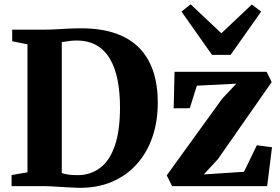

<svg xmlns="http://www.w3.org/2000/svg" viewBox="-20 -884 1332 912"><path d="M349 8Q330 7.5 307.8 6.2Q285.5 5 263.2 3.5Q241 2 221 1Q201 0 186 0H35V-52.5L110.5 -65.5V-673.5L38 -688V-743H184Q216 -743 245.8 -744.8Q275.5 -746.5 304.8 -748Q334 -749.5 365 -749.5Q460.5 -749.5 529.5 -725.2Q598.5 -701 642.8 -655Q687 -609 708.2 -543.8Q729.5 -478.5 729.5 -397Q729.5 -308 704 -233.2Q678.5 -158.5 629.2 -103.8Q580 -49 509.5 -19.5Q439 10 349 8ZM353 -52Q413 -53.5 457.2 -87.8Q501.5 -122 525.8 -193Q550 -264 550 -374Q550 -445.5 538.5 -503.8Q527 -562 502.5 -604Q478 -646 438.5 -668.8Q399 -691.5 343.5 -691.5Q327 -691.5 313.5 -689.8Q300 -688 289.8 -686.2Q279.5 -684.5 273.5 -684V-62Q285.5 -58 298.5 -55.8Q311.5 -53.5 325.2 -52.8Q339 -52 353 -52ZM1102.5 -486.5 915 -477 881.5 -370 805 -369.5 809 -543H1246.5L1270.5 -494L1015 -128L948 -55.5L1139 -68L1200 -194L1272 -184.5L1249 0H797.5L772 -51L1035.5 -415.5ZM987 -623.5 842 -829 885.5 -863.5 1031.5 -726 1176 -862.5 1220.5 -829 1075.5 -623.5Z"/></svg>

Font: Merriweather 48pt ExtraBold
Style: Regular
Weight: 800
Version: Version 2.100